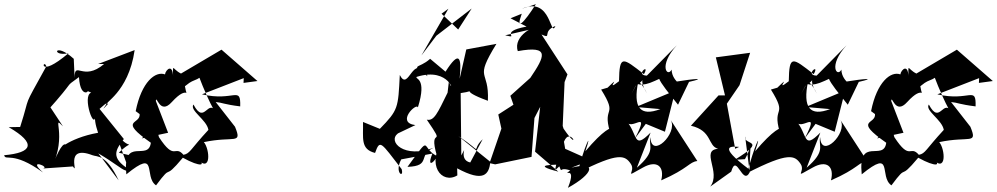

<svg xmlns="http://www.w3.org/2000/svg" viewBox="-33 -816 4798 924"><path d="M322 -533C228 -618 212 -541 297 -560C145 -432 175 -539 190 -497C69 -277 119 -377 64 -205L9 -204C145 -125 122 -81 -13 -69C-6 -39 27 -92 174 14C92 -59 215 -10 172 -5L318 -15C350 32 271 -123 412 -69C435 -60 478 -75 538 52L440 -78C592 11 576 47 616 -63L539 -81C620 -162 593 -69 518 -190L586 -2C501 -56 520 -92 563 -147L446 -292C530 -368 422 -246 487 -316C458 -318 585 -366 615 -575L439 -508H468C366 -421 326 -528 326 -441ZM406 -370C359 -357 426 -167 427 -271C420 -246 426 -216 439 -177C291 -151 224 -78 290 -114C273 -141 248 -92 215 -8C294 -168 212 -268 270 -208L196 -320C196 -304 189 -322 190 -277C346 -451 266 -385 347 -445C354 -326 416 -388 377 -383Z M1139 -417 1206 -426 1033 -577 838 -462C792 -485 800 -520 800 -431C803 -518 764 -481 761 -458C715 -475 648 -422 620 -281L639 -267C644 -215 532 -242 693 -129C681 -36 556 -164 575 23C732 -105 656 34 718 76C804 -40 746 64 847 -57C933 -9 966 -19 911 -55C986 25 977 -99 948 -132C1094 -163 1134 -118 1098 -206L1005 -325C1038 -322 1043 -314 1123 -304C1126 -406 1094 -326 939 -362L1140 -440ZM878 -417C909 -439 964 -435 913 -491C910 -466 1010 -239 1012 -272C966 -352 953 -209 898 -313C878 -284 962 -240 970 -191C882 -96 882 -77 850 -71C807 -121 809 -38 732 -156C708 -257 685 -179 649 -150L776 -177L717 -330C720 -364 735 -259 794 -325C876 -415 869 -329 857 -401Z M2037 -533C1980 -481 1936 -512 2025 -449C1953 -571 1935 -369 1891 -455C1883 -296 1884 -287 1795 -196L1714 -229C1716 -152 1700 -98 1772 -80C1796 -147 1799 -132 1900 -2C1913 45 1863 16 1898 -49L2048 -77C2010 16 2085 -48 2102 -150C2013 -22 2094 73 2168 28L2167 -6C2295 63 2320 24 2327 -37L2173 -161C2305 -74 2227 -88 2290 -146L2230 -34C2167 -48 2224 -136 2187 -68L2184 -368C2278 -381 2161 -387 2315 -331C2322 -487 2246 -425 2356 -605L2211 -578L2179 -437C2190 -543 2177 -575 2111 -471ZM2121 -370C2072 -270 2056 -233 2021 -240C2122 -92 2024 -221 2070 -65C1988 -105 2049 -178 1928 -13C2045 -17 1975 -71 2054 -105C1914 -51 1830 -134 1882 -174L1966 -214C1870 -226 1973 -324 1978 -299C2024 -445 1962 -434 1972 -446C2136 -498 2156 -348 2127 -423ZM2125 -774 1995 -549 2067 -644 2237 -775 2172 -674 2092 -750Z M2424 -728 2501 -688C2359 -662 2476 -628 2398 -646L2575 -687C2544 -702 2434 -643 2459 -570C2615 -598 2590 -546 2519 -441L2423 -355L2438 -312L2365 -265L2380 -197L2323 -31L2350 -25L2525 -61L2539 -248L2633 -431L2569 -322L2542 -86L2654 10C2513 -26 2643 -22 2655 -24C2679 29 2648 -17 2711 4C2664 42 2748 -30 2700 88C2822 21 2844 -41 2717 -9L2810 -45L2662 -111L2638 4C2759 -105 2633 -66 2692 -70L2681 -134C2713 -212 2765 -72 2679 -197L2675 -210L2684 -421L2698 -458L2573 -650C2627 -626 2572 -664 2640 -691C2614 -630 2622 -836 2479 -774L2546 -796C2486 -702 2447 -665 2478 -750Z M3075 -220 3167 -182 3217 -380 3027 -301 3145 -291C3048 -254 3012 -297 3039 -425C3004 -363 2983 -320 3026 -403C3090 -442 3030 -447 3081 -366C3016 -499 2983 -363 3119 -427L3202 -465C3087 -483 3138 -428 3230 -312L3283 -422C3368 -441 3318 -439 3213 -422C3283 -393 3201 -414 3199 -481C3180 -442 3133 -498 3224 -598L3080 -452C3020 -454 3098 -516 3066 -459C2963 -539 2948 -554 2946 -425C2871 -366 2968 -469 2891 -394L2860 -385C2943 -252 2865 -309 2902 -183C2937 -148 2959 -295 2784 -88C2822 -200 2776 -107 2747 16C2945 -85 2975 -69 3003 -27C3029 11 2961 47 3060 -9C3130 -49 3166 -13 3149 52C3280 -5 3284 -37 3323 -41L3195 -238C3231 -176 3101 -47 3097 -156C3087 -112 3127 -91 3032 -9L3098 -178C3012 -91 3039 -170 2980 -236C3001 -175 3101 -303 3023 -150Z M3486 10C3512 -83 3540 81 3575 13L3553 -159C3543 -115 3666 -147 3503 -47L3552 -50C3600 -135 3576 -196 3575 1C3409 -123 3494 -111 3524 -109L3505 -100L3465 -317L3526 -406L3577 -562L3412 -540L3456 -357H3425L3292 -211C3396 -187 3372 -113 3423 -100C3336 -93 3439 12 3385 82Z M3892 -220 3984 -182 4034 -380 3844 -301 3962 -291C3865 -254 3829 -297 3856 -425C3821 -363 3800 -320 3843 -403C3907 -442 3847 -447 3898 -366C3833 -499 3800 -363 3936 -427L4019 -465C3904 -483 3955 -428 4047 -312L4100 -422C4185 -441 4135 -439 4030 -422C4100 -393 4018 -414 4016 -481C3997 -442 3950 -498 4041 -598L3897 -452C3837 -454 3915 -516 3883 -459C3780 -539 3765 -554 3763 -425C3688 -366 3785 -469 3708 -394L3677 -385C3760 -252 3682 -309 3719 -183C3754 -148 3776 -295 3601 -88C3639 -200 3593 -107 3564 16C3762 -85 3792 -69 3820 -27C3846 11 3778 47 3877 -9C3947 -49 3983 -13 3966 52C4097 -5 4101 -37 4140 -41L4012 -238C4048 -176 3918 -47 3914 -156C3904 -112 3944 -91 3849 -9L3915 -178C3829 -91 3856 -170 3797 -236C3818 -175 3918 -303 3840 -150Z M4678 -417 4745 -426 4572 -577 4377 -462C4331 -485 4339 -520 4339 -431C4342 -518 4303 -481 4300 -458C4254 -475 4187 -422 4159 -281L4178 -267C4183 -215 4071 -242 4232 -129C4220 -36 4095 -164 4114 23C4271 -105 4195 34 4257 76C4343 -40 4285 64 4386 -57C4472 -9 4505 -19 4450 -55C4525 25 4516 -99 4487 -132C4633 -163 4673 -118 4637 -206L4544 -325C4577 -322 4582 -314 4662 -304C4665 -406 4633 -326 4478 -362L4679 -440ZM4417 -417C4448 -439 4503 -435 4452 -491C4449 -466 4549 -239 4551 -272C4505 -352 4492 -209 4437 -313C4417 -284 4501 -240 4509 -191C4421 -96 4421 -77 4389 -71C4346 -121 4348 -38 4271 -156C4247 -257 4224 -179 4188 -150L4315 -177L4256 -330C4259 -364 4274 -259 4333 -325C4415 -415 4408 -329 4396 -401Z"/></svg>

Font: Asimov Silicon
Style: Regular
Weight: 400
Designer: Google
Version: Version 2.000980; 2014